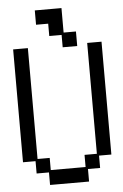

<svg xmlns="http://www.w3.org/2000/svg" viewBox="-59 -891 618 961"><g transform="rotate(-5 250.0 -410.5)"><path d="M276 -715H214V-777H153V-849H287V-726H349V-653H276ZM91 -97H28V-664H102V-107H163V-46H338V-107H400V-664H472V-97H410V-35H349V28H153V-35H91Z"/></g></svg>

Font: DotGothic16
Style: Regular
Weight: 400
Designer: Fontworks Inc.
Foundry: Fontworks Inc.
Version: Version 1.100